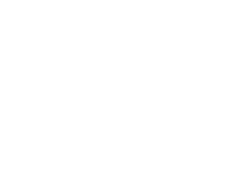

<svg xmlns="http://www.w3.org/2000/svg" viewBox="-46 -406 492 411"><g transform="rotate(10 200.0 -200.0)"><path d="M100 -50Q100 -50 100 -50Q100 -50 100 -50Q100 -50 100 -50Q100 -50 100 -50Q100 -50 100 -50Q100 -50 100 -50Q100 -50 100 -50Q100 -50 100 -50Q100 -50 100 -50Q100 -50 100 -50Q100 -50 100 -50Q100 -50 100 -50ZM100 -150Q100 -150 100 -150Q100 -150 100 -150Q100 -150 100 -150Q100 -150 100 -150Q100 -150 100 -150Q100 -150 100 -150Q100 -150 100 -150Q100 -150 100 -150Q100 -150 100 -150Q100 -150 100 -150Q100 -150 100 -150Q100 -150 100 -150ZM300 -50Q300 -50 300 -50Q300 -50 300 -50Q300 -50 300 -50Q300 -50 300 -50Q300 -50 300 -50Q300 -50 300 -50Q300 -50 300 -50Q300 -50 300 -50Q300 -50 300 -50Q300 -50 300 -50Q300 -50 300 -50Q300 -50 300 -50ZM300 -150Q300 -150 300 -150Q300 -150 300 -150Q300 -150 300 -150Q300 -150 300 -150Q300 -150 300 -150Q300 -150 300 -150Q300 -150 300 -150Q300 -150 300 -150Q300 -150 300 -150Q300 -150 300 -150Q300 -150 300 -150Q300 -150 300 -150ZM300 -250Q300 -250 300 -250Q300 -250 300 -250Q300 -250 300 -250Q300 -250 300 -250Q300 -250 300 -250Q300 -250 300 -250Q300 -250 300 -250Q300 -250 300 -250Q300 -250 300 -250Q300 -250 300 -250Q300 -250 300 -250Q300 -250 300 -250ZM200 -350Q200 -350 200 -350Q200 -350 200 -350Q200 -350 200 -350Q200 -350 200 -350Q200 -350 200 -350Q200 -350 200 -350Q200 -350 200 -350Q200 -350 200 -350Q200 -350 200 -350Q200 -350 200 -350Q200 -350 200 -350Q200 -350 200 -350ZM100 -350Q100 -350 100 -350Q100 -350 100 -350Q100 -350 100 -350Q100 -350 100 -350Q100 -350 100 -350Q100 -350 100 -350Q100 -350 100 -350Q100 -350 100 -350Q100 -350 100 -350Q100 -350 100 -350Q100 -350 100 -350Q100 -350 100 -350ZM200 -150Q200 -150 200 -150Q200 -150 200 -150Q200 -150 200 -150Q200 -150 200 -150Q200 -150 200 -150Q200 -150 200 -150Q200 -150 200 -150Q200 -150 200 -150Q200 -150 200 -150Q200 -150 200 -150Q200 -150 200 -150Q200 -150 200 -150Z"/></g></svg>

Font: TINY 5x3
Style: Regular
Weight: 400
Designer: Jack Halten Fahnestock
Foundry: Velvetyne Type Foundry
Version: Version 1.002